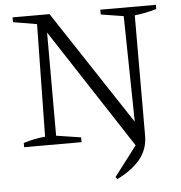

<svg xmlns="http://www.w3.org/2000/svg" viewBox="-57 -701 897 953"><g transform="rotate(-5 391.5 -224.5)"><path d="M478 -647H755V-626Q700 -610 646 -604L645 -5Q645 63 604 112.5Q563 162 489 198L481 187L594 39L205 -557V-43L328 -24V0H42V-21Q96 -38 150 -43L159 -603L41 -623V-647H225L600 -78L591 -605L478 -623Z"/></g></svg>

Font: Piazzolla SC Light
Style: Regular
Weight: 300
Designer: Juan Pablo del Peral
Foundry: Huerta Tipografica
Version: Version 1.330